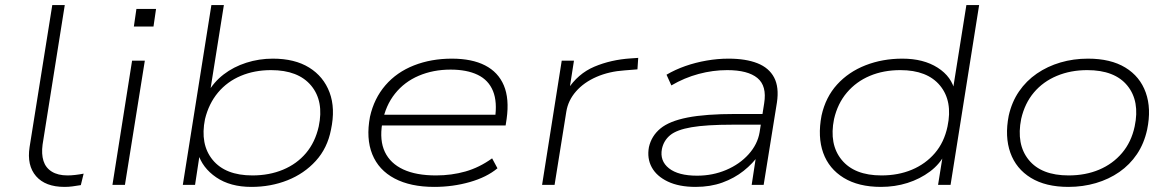

<svg xmlns="http://www.w3.org/2000/svg" viewBox="-20 -725 4595 753"><path d="M233 8Q158 8 121.5 -34Q85 -76 96 -148L185 -705H234L147 -158Q142 -121 150.5 -94Q159 -67 183 -52Q207 -37 245 -37Q259 -37 276 -39Q293 -41 308 -44L297 1Q279 4 264 6Q249 8 233 8Z M505 -621 515 -690H592L582 -621ZM421 0 498 -487H548L470 0Z M966 8Q883 8 828 -29.5Q773 -67 756 -125H764L745 0H697L809 -705H858L803 -360H794Q818 -403 857 -433Q896 -463 946 -479Q996 -495 1050 -495Q1136 -495 1192.5 -460Q1249 -425 1272.5 -362.5Q1296 -300 1278 -216Q1264 -144 1218.5 -94Q1173 -44 1107.5 -18Q1042 8 966 8ZM970 -37Q1036 -37 1090 -59.5Q1144 -82 1180 -124.5Q1216 -167 1230 -229Q1251 -328 1200.5 -389Q1150 -450 1043 -450Q978 -450 924.5 -427.5Q871 -405 835 -362Q799 -319 784 -258Q764 -159 814 -98Q864 -37 970 -37Z M1683 8Q1590 8 1527.5 -25Q1465 -58 1440 -120Q1415 -182 1431 -267Q1447 -339 1491.5 -390.5Q1536 -442 1603.5 -468.5Q1671 -495 1752 -495Q1831 -495 1882.5 -468.5Q1934 -442 1956 -390Q1978 -338 1967 -259L1963 -233H1457L1463 -275H1947L1921 -259Q1931 -325 1913.5 -368Q1896 -411 1853.5 -431.5Q1811 -452 1747 -452Q1679 -452 1622.5 -428Q1566 -404 1529 -357.5Q1492 -311 1480 -246L1479 -241Q1468 -174 1489.5 -129Q1511 -84 1561.5 -60.5Q1612 -37 1690 -37Q1751 -37 1805.5 -52.5Q1860 -68 1910 -104L1931 -65Q1889 -30 1822.5 -11Q1756 8 1683 8Z M2106 0 2183 -487H2231L2213 -372H2205Q2246 -436 2311 -463.5Q2376 -491 2454 -496L2483 -498L2480 -453L2430 -449Q2369 -445 2319.5 -423.5Q2270 -402 2239 -366.5Q2208 -331 2201 -287L2155 0Z M2708 8Q2643 8 2599 -13Q2555 -34 2536 -69Q2517 -104 2525 -148Q2535 -192 2570 -221Q2605 -250 2676 -264Q2747 -278 2864 -278H2985L2978 -236H2854Q2750 -236 2692 -226Q2634 -216 2608.5 -195Q2583 -174 2576 -141Q2567 -94 2603.5 -65Q2640 -36 2714 -36Q2775 -36 2828 -58.5Q2881 -81 2916 -120Q2951 -159 2959 -206L2977 -320Q2988 -388 2950.5 -419Q2913 -450 2832 -450Q2776 -450 2720 -435Q2664 -420 2613 -390L2594 -432Q2628 -452 2668 -466Q2708 -480 2751.5 -487.5Q2795 -495 2837 -495Q2905 -495 2950.5 -477Q2996 -459 3016 -421Q3036 -383 3027 -323L2975 0H2928L2946 -118L2957 -119Q2933 -84 2896.5 -55Q2860 -26 2813 -9Q2766 8 2708 8Z M3435 8Q3347 8 3289 -27.5Q3231 -63 3208.5 -125.5Q3186 -188 3202 -272Q3218 -344 3263 -393.5Q3308 -443 3374.5 -469Q3441 -495 3519 -495Q3602 -495 3657.5 -459.5Q3713 -424 3725 -366H3716L3770 -705H3820L3708 0H3659L3679 -125H3688Q3667 -82 3627.5 -52.5Q3588 -23 3539 -7.5Q3490 8 3435 8ZM3437 -37Q3503 -37 3556.5 -59.5Q3610 -82 3646.5 -124.5Q3683 -167 3696 -229Q3717 -328 3667 -389Q3617 -450 3511 -450Q3445 -450 3391.5 -427.5Q3338 -405 3301.5 -362Q3265 -319 3251 -258Q3231 -159 3281 -98Q3331 -37 3437 -37Z M4170 8Q4081 8 4023 -27.5Q3965 -63 3942.5 -126Q3920 -189 3936 -271Q3948 -325 3976.5 -366.5Q4005 -408 4046.5 -436.5Q4088 -465 4139 -480Q4190 -495 4247 -495Q4336 -495 4393.5 -460Q4451 -425 4473.5 -362Q4496 -299 4479 -217Q4467 -162 4439 -120.5Q4411 -79 4370 -50.5Q4329 -22 4278 -7Q4227 8 4170 8ZM4171 -37Q4237 -37 4290.5 -59.5Q4344 -82 4380.5 -125Q4417 -168 4430 -229Q4451 -328 4401.5 -389Q4352 -450 4244 -450Q4179 -450 4125 -427.5Q4071 -405 4035 -362.5Q3999 -320 3985 -259Q3965 -159 4014.5 -98Q4064 -37 4171 -37Z"/></svg>

Font: Nunito Sans 10pt Expanded ExtraLight
Style: Italic
Weight: 250
Width: 7
Italic angle: -9°
Designer: Vernon Adams
Foundry: Vernon Adams
Version: Version 3.101;gftools[0.9.27]